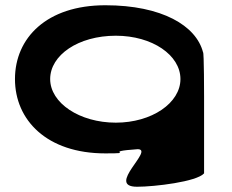

<svg xmlns="http://www.w3.org/2000/svg" viewBox="-20 -576 883 731"><path d="M37 -275C37 -119 158 8 381 8C505 8 361 2 504 -8C570 -8 381 135 502 135C568 135 729 116 757 84V-208C757 -208 757 -380 753 -377C727 -478 597 -556 381 -556C157 -556 37 -431 37 -275ZM171 -275C171 -366 278 -440 421 -440C560 -440 667 -366 667 -275C667 -184 558 -109 421 -109C283 -109 171 -184 171 -275Z"/></svg>

Font: Ampere
Style: SCSuExt
Weight: 400
Version: Version 1